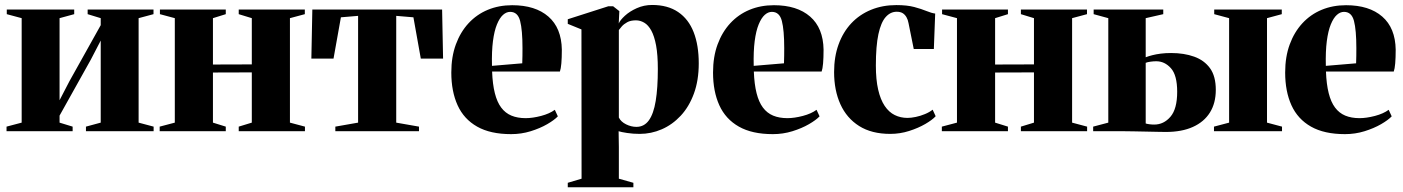

<svg xmlns="http://www.w3.org/2000/svg" viewBox="-20 -542 5796 793"><path d="M7 0V-19L69.5 -35.5V-467L8 -483.5V-502.5H286.5V-483.5L226 -467V-128L267 -207L396 -438V-467L342 -483.5V-502.5H614V-483.5L552.5 -467V-35.5L614.5 -19V0H335V-19L396 -35.5V-374.5L355 -295.5L226 -64.5V-35.5L280 -19V0Z M639.5 0V-19L702 -35.5V-467L640.5 -483.5V-502.5H912.5V-483.5L859.5 -467V-275.5L1020 -276V-467L966 -483.5V-502.5H1239V-483.5L1177.5 -467V-35.5L1239.5 -19V0H966V-19L1020 -35.5V-243L859.5 -242.5V-35.5L912.5 -19V0Z M1365 0V-19L1459 -35.5V-476.5L1388 -470.5L1357.5 -300H1266L1270 -502.5H1806L1810 -300H1718L1687.5 -470.5L1616.5 -476.5V-35.5L1710.5 -19V0Z M2091 12Q2005.5 12 1950.8 -19Q1896 -50 1870 -107.2Q1844 -164.5 1844 -242.5Q1844 -307.5 1862.8 -358.5Q1881.5 -409.5 1915.2 -446Q1949 -482.5 1994.8 -501.5Q2040.5 -520.5 2095.5 -520.5Q2191 -520.5 2245 -473.5Q2299 -426.5 2300.5 -337Q2300.5 -303 2298.5 -280.2Q2296.5 -257.5 2292.5 -246.5H2012.5Q2014.5 -194 2023.8 -157.2Q2033 -120.5 2050 -97.8Q2067 -75 2092.2 -64.5Q2117.5 -54 2151 -54Q2179.5 -54 2214.8 -63.2Q2250 -72.5 2271.5 -88.5L2284 -61.5Q2270 -46.5 2240.2 -29.2Q2210.5 -12 2171.8 0Q2133 12 2091 12ZM2012 -270 2137 -280.5Q2137.5 -297 2137.8 -311.8Q2138 -326.5 2138 -343Q2138 -418 2128.2 -455.5Q2118.5 -493 2087 -493Q2071.5 -493 2057.5 -480.5Q2043.5 -468 2032.5 -441.2Q2021.5 -414.5 2016 -372.2Q2010.5 -330 2012 -270Z M2325 231.5V213L2382 196L2381.5 -420.5L2325 -443.5V-462.5L2492 -516H2512.5L2538 -496L2535.5 -445Q2541 -458.5 2560.8 -476.8Q2580.5 -495 2610 -508.2Q2639.5 -521.5 2673.5 -521.5Q2738 -521.5 2781 -492.2Q2824 -463 2845 -409Q2866 -355 2866 -280.5Q2866 -210 2846 -155.5Q2826 -101 2791.5 -64Q2757 -27 2713.2 -8Q2669.5 11 2622 11Q2594.5 11 2570 7.2Q2545.5 3.5 2535 0L2536 65V196L2596 213V231.5ZM2608.5 -18Q2640.5 -18 2660 -45Q2679.5 -72 2688.2 -125.2Q2697 -178.5 2697 -257Q2697 -315.5 2689.8 -354.2Q2682.5 -393 2670 -415.8Q2657.5 -438.5 2641 -448.2Q2624.5 -458 2606.5 -458Q2584.5 -458 2570.5 -450.2Q2556.5 -442.5 2548.2 -433Q2540 -423.5 2536 -418V-56.5Q2544.5 -39 2565.8 -28.5Q2587 -18 2608.5 -18Z M3172 12Q3086.5 12 3031.8 -19Q2977 -50 2951 -107.2Q2925 -164.5 2925 -242.5Q2925 -307.5 2943.8 -358.5Q2962.5 -409.5 2996.2 -446Q3030 -482.5 3075.8 -501.5Q3121.5 -520.5 3176.5 -520.5Q3272 -520.5 3326 -473.5Q3380 -426.5 3381.5 -337Q3381.5 -303 3379.5 -280.2Q3377.5 -257.5 3373.5 -246.5H3093.5Q3095.5 -194 3104.8 -157.2Q3114 -120.5 3131 -97.8Q3148 -75 3173.2 -64.5Q3198.5 -54 3232 -54Q3260.5 -54 3295.8 -63.2Q3331 -72.5 3352.5 -88.5L3365 -61.5Q3351 -46.5 3321.2 -29.2Q3291.5 -12 3252.8 0Q3214 12 3172 12ZM3093 -270 3218 -280.5Q3218.5 -297 3218.8 -311.8Q3219 -326.5 3219 -343Q3219 -418 3209.2 -455.5Q3199.5 -493 3168 -493Q3152.5 -493 3138.5 -480.5Q3124.5 -468 3113.5 -441.2Q3102.5 -414.5 3097 -372.2Q3091.5 -330 3093 -270Z M3657 11Q3580 11 3528.5 -21.5Q3477 -54 3451 -111.5Q3425 -169 3425 -244.5Q3425 -307.5 3443.5 -358.5Q3462 -409.5 3496 -445.8Q3530 -482 3577.5 -501.5Q3625 -521 3682 -521Q3726.5 -521 3756.2 -513Q3786 -505 3806.5 -496.5Q3827 -488 3842.5 -486L3837 -339.5H3754L3732.5 -446Q3730 -460.5 3723.8 -471.2Q3717.5 -482 3708 -487.8Q3698.5 -493.5 3683.5 -493.5Q3657.5 -493.5 3638 -471.5Q3618.5 -449.5 3608 -400.8Q3597.5 -352 3597.5 -271.5Q3597.5 -213 3607 -171.8Q3616.5 -130.5 3634 -104.5Q3651.5 -78.5 3675.5 -66.8Q3699.5 -55 3728 -55Q3743 -55 3762.2 -59Q3781.5 -63 3800.2 -70.8Q3819 -78.5 3832 -89L3844.5 -62Q3831 -47 3801.8 -30Q3772.5 -13 3734.8 -1Q3697 11 3657 11Z M3870 0V-19L3932.5 -35.5V-467L3871 -483.5V-502.5H4143V-483.5L4090 -467V-275.5L4250.5 -276V-467L4196.5 -483.5V-502.5H4469.5V-483.5L4408 -467V-35.5L4470 -19V0H4196.5V-19L4250.5 -35.5V-243L4090 -242.5V-35.5L4143 -19V0Z M4994 0V-19L5056.5 -35.5V-467L4995 -483.5V-502.5H5274V-483.5L5213 -467V-35.5L5275 -19V0ZM4495 0V-19L4557.5 -35.5V-467L4497 -483.5V-502.5H4784.5V-483.5L4712 -467V-305.5Q4725 -310.5 4740 -314.2Q4755 -318 4774.2 -320.5Q4793.5 -323 4817 -323Q4870.5 -323 4912.2 -308Q4954 -293 4977.8 -260Q5001.5 -227 5001.5 -171Q5001.5 -116 4977.2 -77.2Q4953 -38.5 4907 -17.8Q4861 3 4795.5 3Q4784 3 4761.5 2.5Q4739 2 4712.8 1.5Q4686.5 1 4663 0.5Q4639.5 0 4625 0ZM4747 -27.5Q4786.5 -27.5 4814.2 -59.8Q4842 -92 4842 -163Q4842 -231.5 4816.2 -260.2Q4790.5 -289 4755.5 -289Q4744 -289 4731.5 -287.2Q4719 -285.5 4712 -282.5V-32Q4718 -30 4727.5 -28.8Q4737 -27.5 4747 -27.5Z M5535 12Q5449.5 12 5394.8 -19Q5340 -50 5314 -107.2Q5288 -164.5 5288 -242.5Q5288 -307.5 5306.8 -358.5Q5325.5 -409.5 5359.2 -446Q5393 -482.5 5438.8 -501.5Q5484.5 -520.5 5539.5 -520.5Q5635 -520.5 5689 -473.5Q5743 -426.5 5744.5 -337Q5744.5 -303 5742.5 -280.2Q5740.5 -257.5 5736.5 -246.5H5456.5Q5458.5 -194 5467.8 -157.2Q5477 -120.5 5494 -97.8Q5511 -75 5536.2 -64.5Q5561.5 -54 5595 -54Q5623.5 -54 5658.8 -63.2Q5694 -72.5 5715.5 -88.5L5728 -61.5Q5714 -46.5 5684.2 -29.2Q5654.5 -12 5615.8 0Q5577 12 5535 12ZM5456 -270 5581 -280.5Q5581.5 -297 5581.8 -311.8Q5582 -326.5 5582 -343Q5582 -418 5572.2 -455.5Q5562.5 -493 5531 -493Q5515.5 -493 5501.5 -480.5Q5487.5 -468 5476.5 -441.2Q5465.5 -414.5 5460 -372.2Q5454.5 -330 5456 -270Z"/></svg>

Font: Merriweather 144pt ExtraBold
Style: Regular
Weight: 800
Version: Version 2.100